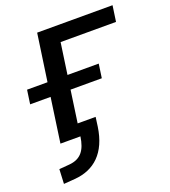

<svg xmlns="http://www.w3.org/2000/svg" viewBox="-133 -636 815 922"><g transform="rotate(-20 274.0 -175.5)"><path d="M92.8 183.1C193.8 175.3 263.7 112.8 282.2 -15.6L288.6 -63H196.8L220.2 -227.1H379.9L390.1 -298.3H230.5L253.4 -458H536.6L548.3 -539.1H163.1L128.4 -298.3H23.9L13.7 -227.1H118.2L85.9 0H188C178.2 67.9 151.4 103.5 92.3 108.9L39.1 113.3L35.6 187.5Z"/></g></svg>

Font: Winston
Style: Italic
Weight: 400
Italic angle: -8.13011°
Designer: Vernon Adams, Kim Jin-seong, David Berlow, Cristiano Sobral
Foundry: The Winston Project Authors
Version: Version 3.004